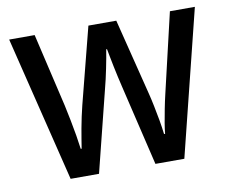

<svg xmlns="http://www.w3.org/2000/svg" viewBox="-65 -619 835 699"><g transform="rotate(-10 353.0 -270.0)"><path d="M455.6 -0.5 384.3 -300.3Q380.4 -316.9 376 -336.2Q371.6 -355.5 367.7 -374.8Q363.8 -394 360.4 -411.6Q356.9 -429.2 354.5 -442.4H351.6Q349.6 -428.7 346.2 -410.9Q342.8 -393.1 338.9 -373.5Q335 -354 330.6 -335Q326.2 -315.9 321.8 -299.3L247.1 -0.5H142.1L9.8 -538.6H104L167.5 -266.6Q173.3 -239.3 179.2 -210Q185.1 -180.7 189.7 -152.8Q194.3 -125 197.3 -101.6H200.7Q203.1 -116.7 206.1 -135.5Q209 -154.3 212.9 -175Q216.8 -195.8 221.2 -216.8Q225.6 -237.8 230.5 -256.8L302.7 -538.6H405.8L476.6 -255.9Q481.9 -234.9 487.3 -208.5Q492.7 -182.1 497.6 -154.8Q502.4 -127.4 505.4 -102.1H509.3Q510.7 -118.7 514.6 -141.6Q518.6 -164.6 523.7 -191.2Q528.8 -217.8 535.2 -244.6L604 -538.6H696.3L562.5 -0.5Z"/></g></svg>

Font: Open Sans SemiCondensed Medium
Style: Regular
Weight: 500
Width: 4
Designer: Monotype Design Team
Foundry: Monotype Imaging Inc.
Version: Version 3.000